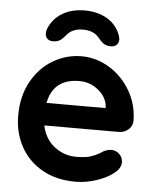

<svg xmlns="http://www.w3.org/2000/svg" viewBox="-54 -793 687 849"><g transform="rotate(5 290.0 -369.0)"><path d="M484 -226H154Q166 -167 209 -133.5Q252 -100 306 -100Q347 -100 370 -107.5Q393 -115 406.5 -123.5Q420 -132 425 -135Q443 -144 459 -144Q480 -144 495 -129Q510 -114 510 -94Q510 -67 482 -45Q454 -22 407 -6Q360 10 312 10Q228 10 165.5 -25Q103 -60 69 -121.5Q35 -183 35 -260Q35 -346 71 -411Q107 -476 166 -510.5Q225 -545 292 -545Q358 -545 416.5 -509Q475 -473 510 -412Q545 -351 545 -280Q544 -256 526 -241Q508 -226 484 -226ZM155 -326H417V-333Q413 -375 376 -405Q339 -435 292 -435Q176 -435 155 -326ZM446 -655Q451 -642 451 -633Q451 -618 441.5 -609Q432 -600 417 -600Q397 -600 384.5 -608.5Q372 -617 357 -636Q333 -663 288 -663Q243 -663 219 -636Q204 -617 191.5 -608.5Q179 -600 159 -600Q144 -600 134.5 -608.5Q125 -617 125 -632Q125 -642 129 -653Q148 -699 189.5 -723.5Q231 -748 288 -748Q345 -748 386.5 -724Q428 -700 446 -655Z"/></g></svg>

Font: Quicksand
Style: Bold
Weight: 700
Version: Version 3.000